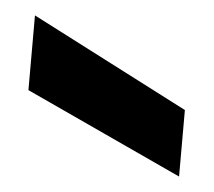

<svg xmlns="http://www.w3.org/2000/svg" viewBox="-31 -839 311 279"><g transform="rotate(5 125.0 -699.5)"><path d="M10 -807 239 -689V-592L10 -698Z"/></g></svg>

Font: Albert Sans
Style: Bold
Weight: 700
Designer: Andreas Rasmussen
Foundry: a.Foundry
Version: Version 1.025